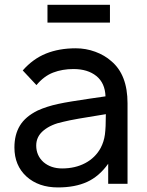

<svg xmlns="http://www.w3.org/2000/svg" viewBox="-20 -784 626 819"><path d="M449 -763.5V-687.5H182.5V-763.5ZM441.5 0V-85.5Q403 -31.5 351.5 -8Q300 15.5 227 15.5Q144.5 15.5 93 -31Q41.5 -78 41.5 -155Q41.5 -209.5 64.8 -248Q88 -286.5 140.5 -312.5Q179 -330 227.5 -340.5Q252.5 -346 286.5 -351.5Q320.5 -357 364.5 -363.5L430 -373Q428 -430 391 -459.8Q354 -489.5 293.5 -489.5Q246 -489.5 206.8 -474.5Q167.5 -459.5 135.5 -421L77 -483.5Q120.5 -533 176.2 -555.5Q232 -578 303 -578Q346.5 -578 386.5 -563.2Q426.5 -548.5 455 -523Q524 -465 524 -343.5V0ZM431.5 -297Q361.5 -286 316.5 -278Q271.5 -270 250 -264.5Q198.5 -254 166.5 -228Q134.5 -202 134.5 -163.5Q134.5 -120.5 165.5 -92.5Q197 -65.5 245 -65.5Q300.5 -65.5 343.5 -88.2Q386.5 -111 409.5 -153Q423.5 -180 427.5 -210Q429.5 -225.5 430.5 -247Q431.5 -268.5 431.5 -297Z"/></svg>

Font: Russisch Sans Medium
Style: Regular
Weight: 500
Width: 4
Designer: Michael Sharanda (font) & Cristiano Sobral (main changes)
Foundry: Michael Sharanda
Version: Version 2.00;September 8, 2020;FontCreator 13.0.0.2681 64-bi